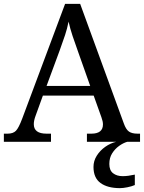

<svg xmlns="http://www.w3.org/2000/svg" viewBox="-20 -734 745 994"><path d="M0 0V-42H19Q48 -42 62.5 -57Q77 -72 95 -120L317 -714H395L621 -95Q632 -64 647.5 -53Q663 -42 692 -42H705V0H430V-42H453Q513 -42 513 -90Q513 -98 511 -107Q509 -116 505 -127L465 -239H202L164 -134Q155 -110 155 -91Q155 -42 221 -42H244V0ZM221 -289H447L385 -464Q369 -508 356 -547Q343 -586 335 -622Q328 -586 317 -553Q306 -520 289 -473ZM601 240Q537 240 500.5 213.5Q464 187 464 130Q464 99 481 72Q498 45 525 26Q552 7 582 0H639Q618 6 596.5 21.5Q575 37 560.5 60Q546 83 546 115Q546 148 565.5 163Q585 178 615 178Q629 178 644.5 176Q660 174 678 170V224Q662 231 639.5 235.5Q617 240 601 240Z"/></svg>

Font: Noto Serif Khitan Small Script
Style: Regular
Weight: 400
Designer: LIU Zhao, ZHANG Congyu, Kushim JIANG
Foundry: Guyu Beijing Co. Ltd.
Version: Version 1.000; ttfautohint (v1.8.4.7-5d5b)